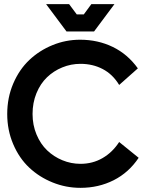

<svg xmlns="http://www.w3.org/2000/svg" viewBox="-20 -903 699 933"><path d="M371.1 9.8Q300.3 9.8 235.6 -16.4Q170.9 -42.5 122.1 -88.4Q73.2 -134.3 44.2 -202.4Q15.1 -270.5 15.1 -349.1Q15.1 -428.7 44.4 -497.1Q73.7 -565.4 122.6 -611.6Q171.4 -657.7 235.4 -683.8Q299.3 -710 369.1 -710Q455.6 -710 527.8 -675Q600.1 -640.1 649.9 -570.8L559.1 -490.2Q527.8 -542 479.2 -567.4Q430.7 -592.8 371.1 -592.8Q324.7 -592.8 282.5 -575.4Q240.2 -558.1 208.3 -527.3Q176.3 -496.6 157.2 -450.2Q138.2 -403.8 138.2 -349.1Q138.2 -295.4 157.5 -249.3Q176.8 -203.1 209 -172.4Q241.2 -141.6 283.2 -124.3Q325.2 -106.9 371.1 -106.9Q430.2 -106.9 478.3 -134.8Q526.4 -162.6 559.1 -212.9L653.8 -136.2Q606 -64.5 532.5 -27.3Q459 9.8 371.1 9.8ZM204.1 -882.8H315.9L353 -833H387.2L423.8 -882.8H536.1L437 -750H303.2Z"/></svg>

Font: Cakra Normal
Style: Regular
Weight: 400
Designer: Lucia Kollert, Vojtech Kollert
Foundry: OoM Type
Version: Version 1.000;Glyphs 3.1.1 (3148)